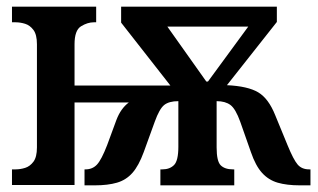

<svg xmlns="http://www.w3.org/2000/svg" viewBox="-20 -556 955 577"><path d="M16 0V-47H27Q41 -47 55.5 -51.5Q70 -56 80.5 -70Q91 -84 91 -113V-423Q91 -452 80.5 -466Q70 -480 55.5 -484.5Q41 -489 27 -489H16V-536H269V-489H262Q243 -489 223.5 -477Q204 -465 204 -423V-299H492L344 -488V-536H812V-490L662 -300Q725 -297 756 -278.5Q787 -260 807 -210L844 -120Q862 -76 874.5 -61.5Q887 -47 909 -47H913V1H881Q842 1 814.5 -7Q787 -15 767.5 -36.5Q748 -58 734 -99L702 -190Q688 -229 672.5 -240.5Q657 -252 631 -252V-113Q631 -71 643.5 -59Q656 -47 680 -47H684V1H462V-47H468Q490 -47 503 -60Q516 -73 516 -115V-252Q488 -252 473.5 -240.5Q459 -229 445 -190L412 -99Q397 -58 378 -36.5Q359 -15 331.5 -7Q304 1 265 1H234V-47H237Q258 -47 271.5 -61.5Q285 -76 302 -120L330 -196Q343 -230 367 -248H204V0ZM600 -311H605L726 -476H483Z"/></svg>

Font: Noto Serif Condensed SemiBold
Style: Regular
Weight: 600
Width: 3
Designer: Monotype Design Team
Foundry: Monotype Imaging Inc.
Version: Version 2.013